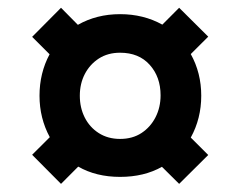

<svg xmlns="http://www.w3.org/2000/svg" viewBox="-20 -712 606 484"><path d="M133.8 -248.5 61 -321.8 105.5 -366.2Q79.6 -414.1 79.6 -470.7Q79.6 -527.8 105 -575.2L61 -619.1L133.8 -692.4L176.3 -649.4Q223.6 -676.3 282.7 -676.3Q341.8 -676.3 389.2 -649.9L431.6 -692.4L504.9 -619.6L460.9 -575.7Q487.3 -528.3 487.3 -470.7Q487.3 -413.1 460.9 -365.2L504.9 -321.3L431.6 -248.5L388.2 -291.5Q343.3 -266.1 282.7 -266.1Q222.2 -266.1 177.2 -292ZM282.7 -361.8Q314 -361.8 336.7 -376.7Q359.4 -391.6 372.1 -416.5Q384.8 -441.4 384.8 -471.7Q384.8 -518.1 357.4 -548.6Q330.1 -579.1 282.7 -579.1Q252 -579.1 229.2 -564.5Q206.5 -549.8 193.8 -525.4Q181.2 -501 181.2 -470.7Q181.2 -440.4 193.6 -415.8Q206.1 -391.1 229 -376.5Q252 -361.8 282.7 -361.8Z"/></svg>

Font: Antonio
Style: Bold
Weight: 700
Designer: Vernon Adams
Foundry: Vernon Adams
Version: Version 1.002